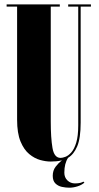

<svg xmlns="http://www.w3.org/2000/svg" viewBox="-20 -720 447 870"><path d="M209 12Q188 12 162.2 5Q136.5 -2 112.5 -21.8Q88.5 -41.5 73 -79Q57.5 -116.5 57.5 -177.5V-690H10V-700H251V-690H210V-170Q210 -95 217.8 -49.8Q225.5 -4.5 254.5 -4.5Q263 -4.5 276.5 -9.5Q290 -14.5 303.2 -29.5Q316.5 -44.5 325.5 -74Q334.5 -103.5 334.5 -152V-690H289V-700H392V-690H345.5V-164.5Q345.5 -94 330 -57.2Q314.5 -20.5 288.5 -5Q271.5 20.5 271.5 62.5Q271.5 84 285.5 97.5Q299.5 111 319.5 111Q334 111 343 108.8Q352 106.5 358 103L362.5 107.5Q350 118.5 331 124.5Q312 130.5 294.5 130.5Q278 130.5 260.5 126.8Q243 123 231 111.2Q219 99.5 219 76.5Q219 52.5 232.2 35.2Q245.5 18 260.5 6.5Q248.5 9.5 235.5 10.8Q222.5 12 209 12Z"/></svg>

Font: Imbue 100pt Black
Style: Regular
Weight: 900
Designer: Tyler Finck
Foundry: Etcetera Type Company
Version: Version 1.102; ttfautohint (v1.8.3)